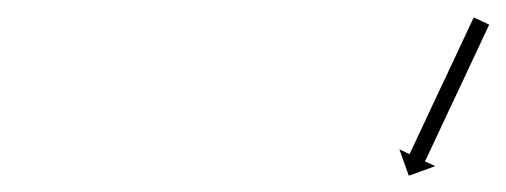

<svg xmlns="http://www.w3.org/2000/svg" viewBox="-20 -574 593 225"><path d="M552.4 -543.3C552.7 -543.9 553 -544.5 553.3 -545.1L535.2 -553.6C534.9 -553 534.6 -552.4 534.3 -551.8C533.5 -550.1 532.7 -548.4 531.9 -546.7C530.7 -544.1 529.5 -541.4 528.2 -538.8C526.6 -535.4 525 -532 523.4 -528.5C521.5 -524.5 519.6 -520.5 517.7 -516.4C515.6 -511.9 513.5 -507.4 511.4 -502.9C509.1 -498.1 506.8 -493.2 504.6 -488.4C502.2 -483.4 499.9 -478.5 497.5 -473.5C495.2 -468.5 492.9 -463.5 490.5 -458.5C488.3 -453.7 486 -448.9 483.7 -444.1C481.6 -439.5 479.5 -435 477.4 -430.5C475.5 -426.5 473.6 -422.4 471.7 -418.4C470.1 -415 468.5 -411.6 466.9 -408.2C465.6 -405.5 464.4 -402.9 463.2 -400.2C462.4 -398.6 461.6 -396.9 460.8 -395.2C460.5 -394.6 460.2 -394 459.9 -393.4L448 -399L459.1 -368.1L490 -379.3L478 -384.9C478.3 -385.5 478.6 -386.1 478.9 -386.7C479.7 -388.4 480.5 -390.1 481.3 -391.7C482.5 -394.4 483.7 -397 485 -399.6C486.6 -403.1 488.2 -406.5 489.8 -409.9C491.7 -413.9 493.6 -418 495.5 -422C497.6 -426.5 499.7 -431 501.8 -435.6C504.1 -440.4 506.4 -445.2 508.6 -450C511 -455 513.3 -460 515.7 -465C518 -469.9 520.3 -474.9 522.7 -479.9C524.9 -484.7 527.2 -489.6 529.5 -494.4C531.6 -498.9 533.7 -503.4 535.8 -507.9C537.7 -512 539.6 -516 541.5 -520C543.1 -523.5 544.7 -526.9 546.3 -530.3C547.6 -532.9 548.8 -535.6 550 -538.2C550.8 -539.9 551.6 -541.6 552.4 -543.3Z"/></svg>

Font: FRB American Cursive Just Arrows Medium
Style: Italic
Weight: 500
Italic angle: -25°
Version: Version 2.0;Modular Font Editor K font №1